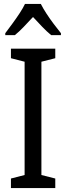

<svg xmlns="http://www.w3.org/2000/svg" viewBox="-20 -963 340 983"><path d="M263 0H36V-49L106 -67V-647L36 -665V-714H263V-665L192 -647V-67L263 -49ZM189 -943Q200 -921 217.5 -894Q235 -867 255 -840.5Q275 -814 292 -793V-783H242Q219 -802 196 -826Q173 -850 149 -876Q125 -850 101 -825Q77 -800 56 -783H7V-793Q25 -817 44.5 -843.5Q64 -870 81 -896Q98 -922 108 -943Z"/></svg>

Font: Noto Sans Thai Condensed
Style: Regular
Weight: 400
Width: 3
Designer: Monotype Design Team
Foundry: Monotype Imaging Inc.
Version: Version 2.002